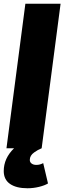

<svg xmlns="http://www.w3.org/2000/svg" viewBox="-29 -800 349 1036"><path d="M46.9 0H5.9L107.9 -779.8H297.9L195.8 0Q182.6 5.9 174.8 10Q167 14.2 155.3 22.5Q143.6 30.8 137.7 40.8Q131.8 50.8 131.8 63Q131.8 75.2 141.6 82.5Q151.4 89.8 167 89.8Q187 89.8 204.1 80.1L230 189.9Q212.4 200.7 181.6 208.3Q150.9 215.8 119.1 215.8Q59.1 215.8 25.1 192.4Q-8.8 168.9 -8.8 123Q-8.8 54.2 46.9 0Z"/></svg>

Font: Cooper Hewitt
Style: Heavy Italic
Weight: 714
Designer: Village Type and Design LLC
Foundry: Cooper Hewitt Smithsonian Design Museum
Version: 1.000